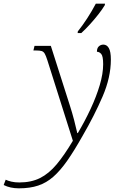

<svg xmlns="http://www.w3.org/2000/svg" viewBox="-161 -786 650 1046"><path d="M-58 240Q-105 240 -141 222L-130 193Q-118 199 -99 203.5Q-80 208 -56 208Q9 208 57 184Q105 160 147 110Q189 60 236 -19L97 -458Q89 -483 82.5 -494Q76 -505 65.5 -508Q55 -511 35 -511H21L27 -536H116L220 -210Q232 -173 243 -131Q254 -89 260 -61H263Q301 -125 332.5 -192.5Q364 -260 382.5 -322.5Q401 -385 401 -436Q401 -480 390.5 -492Q380 -504 367 -504Q367 -524 377.5 -533.5Q388 -543 402 -543Q421 -543 432 -524Q443 -505 443 -461Q443 -365 398 -260.5Q353 -156 289 -46Q244 34 206 88.5Q168 143 130 176.5Q92 210 47 225Q2 240 -58 240ZM262 -606 263 -615Q288 -646 314 -686Q340 -726 361 -766H411L410 -758Q397 -736 375.5 -708.5Q354 -681 329.5 -654Q305 -627 282 -606Z"/></svg>

Font: Noto Serif ExtraLight
Style: Italic
Weight: 200
Italic angle: -12°
Designer: Monotype Design Team
Foundry: Monotype Imaging Inc.
Version: Version 2.014; ttfautohint (v1.8.4.7-5d5b)